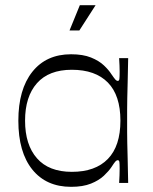

<svg xmlns="http://www.w3.org/2000/svg" viewBox="-20 -708 592 743"><path d="M255 15Q159 15 105 -52Q51 -119 51 -241Q51 -362 105 -430Q159 -498 255 -498Q301 -498 332 -485.5Q363 -473 382 -455Q401 -437 411 -421Q422 -405 426.5 -400Q431 -395 436 -395Q441 -395 442 -402.5Q443 -410 443 -431Q443 -440 442.5 -454Q442 -468 441 -483H476Q475 -425 474 -388.5Q473 -352 472.5 -328Q472 -304 472 -284.5Q472 -265 472 -241Q472 -216 472 -197Q472 -178 472.5 -154.5Q473 -131 474 -94.5Q475 -58 476 0H441Q442 -15 442.5 -29.5Q443 -44 443 -55Q443 -74 442 -81Q441 -88 436 -88Q431 -88 426.5 -83Q422 -78 411 -61Q401 -46 382 -28Q363 -10 332 2.5Q301 15 255 15ZM258 -43Q349 -43 397.5 -93Q446 -143 446 -241Q446 -339 397.5 -388.5Q349 -438 258 -438Q169 -438 123 -386Q77 -334 77 -241Q77 -148 123 -95.5Q169 -43 258 -43ZM249 -590 289 -688H350L287 -590Z"/></svg>

Font: Ojuju ExtraLight
Style: Regular
Weight: 400
Version: Version 1.000